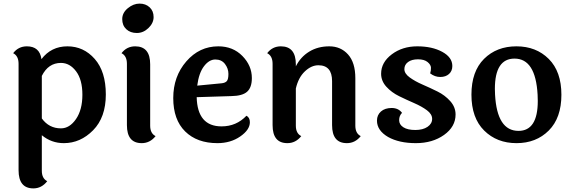

<svg xmlns="http://www.w3.org/2000/svg" viewBox="-20 -784 3183 1065"><path d="M318 -72Q366 -72 401.5 -123.5Q437 -175 437 -258.5Q437 -342 402 -388.5Q367 -435 318 -435Q248 -435 212 -363V-127Q252 -72 318 -72ZM83 160V-430Q83 -474 53 -489Q82 -527 129 -527Q200 -527 210 -456Q264 -527 354 -527Q444 -527 505.5 -457Q567 -387 567 -260Q567 -133 496.5 -61.5Q426 10 334 10Q265 10 212 -34V163Q212 206 242 221Q211 261 165 261Q83 261 83 160Z M754 -764Q788 -764 810 -743.5Q832 -723 832 -689.5Q832 -656 803.5 -628.5Q775 -601 739 -601Q703 -601 680.5 -622Q658 -643 658 -678Q658 -713 689 -738.5Q720 -764 754 -764ZM813 -427V-87Q813 -44 843 -29Q812 10 766 10Q684 10 684 -90V-430Q684 -474 654 -489Q683 -527 730 -527Q813 -527 813 -427Z M1074 -309 1209 -322Q1229 -324 1238 -334Q1247 -344 1247 -374Q1247 -404 1228 -429Q1209 -454 1174.5 -454Q1140 -454 1111.5 -416.5Q1083 -379 1074 -309ZM1209 -83Q1291 -83 1347 -142Q1366 -132 1366 -106Q1366 -64 1312.5 -27Q1259 10 1186 10Q1073 10 1007 -55Q941 -120 941 -240Q941 -360 1013.5 -443.5Q1086 -527 1191 -527Q1272 -527 1324.5 -473.5Q1377 -420 1377 -351Q1377 -299 1351 -275.5Q1325 -252 1264 -251L1071 -245Q1075 -83 1209 -83Z M1951 -350V-87Q1951 -44 1981 -29Q1950 10 1904 10Q1822 10 1822 -90V-334Q1822 -422 1746 -422Q1707 -422 1671 -388Q1635 -354 1621 -293V-87Q1621 -44 1651 -29Q1620 10 1574 10Q1492 10 1492 -90V-430Q1492 -474 1462 -489Q1491 -527 1538 -527Q1621 -527 1621 -427V-416Q1647 -468 1695 -497.5Q1743 -527 1806.5 -527Q1870 -527 1910.5 -482Q1951 -437 1951 -350Z M2489 -418Q2489 -390 2470.5 -373.5Q2452 -357 2422 -357Q2392 -357 2366 -377Q2371 -392 2370.5 -408.5Q2370 -425 2351.5 -440Q2333 -455 2298.5 -455Q2264 -455 2243.5 -440Q2223 -425 2223 -400.5Q2223 -376 2252.5 -354.5Q2282 -333 2323.5 -315Q2365 -297 2406.5 -276.5Q2448 -256 2477.5 -223Q2507 -190 2507 -149Q2507 -81 2443 -35.5Q2379 10 2286.5 10Q2194 10 2133 -24Q2071 -60 2071 -115Q2071 -146 2093 -165.5Q2115 -185 2152.5 -185Q2190 -185 2210 -158Q2194 -142 2194 -117.5Q2194 -93 2217.5 -78Q2241 -63 2283.5 -63Q2326 -63 2351.5 -80.5Q2377 -98 2377 -124.5Q2377 -151 2348 -172.5Q2319 -194 2277.5 -212Q2236 -230 2194 -250.5Q2152 -271 2123 -303Q2094 -335 2094 -375Q2094 -438 2153 -482.5Q2212 -527 2294.5 -527Q2377 -527 2433 -496.5Q2489 -466 2489 -418Z M2834 -459Q2725 -459 2725 -291Q2725 -276 2726 -259Q2737 -58 2856 -58Q2963 -58 2963 -224Q2963 -240 2962 -259Q2951 -459 2834 -459ZM2595 -259Q2595 -388 2665 -457.5Q2735 -527 2844.5 -527Q2954 -527 3024 -457Q3094 -387 3094 -258.5Q3094 -130 3024 -60Q2954 10 2845 10Q2736 10 2665.5 -60Q2595 -130 2595 -259Z"/></svg>

Font: Laila SemiBold
Style: Regular
Weight: 600
Designer: Hitesh Malaviya
Foundry: Indian Type Foundry
Version: Version 1.302;PS 1.0;hotconv 1.0.78;makeotf.lib2.5.61930; tt